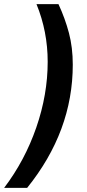

<svg xmlns="http://www.w3.org/2000/svg" viewBox="-70 -770 421 926"><path d="M281 -458Q281 -137 61 136H-50Q50 4 105 -155Q160 -314 160 -472Q160 -618 106 -750H212Q244 -681 262.5 -611Q281 -541 281 -458Z"/></svg>

Font: Cabin
Style: Bold Italic
Weight: 700
Italic angle: -7°
Designer: Pablo Impallari
Foundry: Pablo Impallari. http://www.impallari.com Igino Marini. http://www.ikern.com
Version: Version 2.200